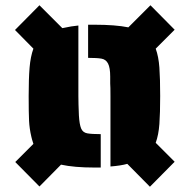

<svg xmlns="http://www.w3.org/2000/svg" viewBox="-20 -709 721 730"><path d="M312 -202Q329 -199 363 -199V-72H339Q262 -72 212 -83L130 0L38 -93L107 -162Q101 -180 99 -190Q92 -220 90.5 -249.5Q89 -279 89 -344Q89 -410 92.5 -452Q96 -494 107 -524L37 -595L130 -689L217 -602Q254 -610 278 -612V-344Q278 -316 280 -270Q282 -236 288.5 -220.5Q295 -205 312 -202ZM572 -166 644 -94 550 1 464 -86Q439 -79 400 -76V-344Q400 -381 399 -392V-418Q399 -451 391 -467Q383 -483 366 -486Q349 -489 315 -489V-615H339Q419 -615 468 -605L552 -689L644 -596L572 -524Q583 -494 586 -452Q589 -410 589 -344Q589 -279 586 -237.5Q583 -196 572 -166Z"/></svg>

Font: Saira Stencil One
Style: Regular
Weight: 400
Designer: Hector Gatti with collaboration of the Omnibus-Type team
Foundry: Omnibus-Type
Version: Version 1.004